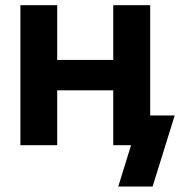

<svg xmlns="http://www.w3.org/2000/svg" viewBox="-20 -549 681 726"><path d="M446.3 -322.3V-207.5H157.7V-322.3ZM196.3 -529.3V0H57.1V-529.3ZM547.9 -529.3V0H408.2V-529.3ZM427.2 156.2 475.6 0H436.5V-112.3H640.6L557.1 156.2Z"/></svg>

Font: Inter Cardless Tabular Bold
Style: Bold
Weight: 700
Designer: Rasmus Andersson
Foundry: rsms
Version: Version 4.000;git-4fc901f